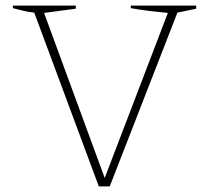

<svg xmlns="http://www.w3.org/2000/svg" viewBox="-20 -664 745 684"><path d="M332 0 102 -619Q83 -621 63.5 -625.5Q44 -630 26 -635V-644H250V-633L137 -618L353 -30L578 -618Q545 -621 512 -625Q479 -629 446 -635V-644H679V-633L612 -619L371 0Z"/></svg>

Font: Piazzolla Thin
Style: Regular
Weight: 100
Designer: Juan Pablo del Peral
Foundry: Huerta Tipografica
Version: Version 1.330